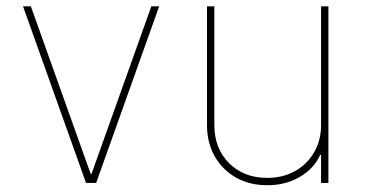

<svg xmlns="http://www.w3.org/2000/svg" viewBox="-20 -565 1131 593"><path d="M471.6 -545.5 277 0H245.7L51.1 -545.5H75.3L259.9 -28.4H262.8L447.4 -545.5Z M971.6 -179V-545.5H994.3V0H971.6V-86.6H968.8Q949.6 -44 905.7 -18.5Q861.9 7.1 805.4 7.1Q750.7 7.1 708.8 -16.7Q666.9 -40.5 643.1 -82.4Q619.3 -124.3 619.3 -179V-545.5H642V-179Q642 -106.5 687.5 -61.1Q733 -15.6 805.4 -15.6Q853.7 -15.6 891.2 -36.6Q928.6 -57.5 950.1 -94.5Q971.6 -131.4 971.6 -179Z"/></svg>

Font: Inter UI Thin
Style: Regular
Weight: 100
Designer: Rasmus Andersson
Foundry: rsms
Version: 3.2;8d6f07862